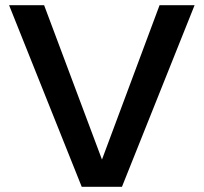

<svg xmlns="http://www.w3.org/2000/svg" viewBox="-20 -720 785 740"><path d="M595 -700 373 -105 150 -700H15L295 0H450L730 -700Z"/></svg>

Font: Goli Medium
Style: Regular
Weight: 500
Designer: jaikishan Patel
Foundry: MagicType
Version: Version 1.000;Glyphs 3.2 (3242)